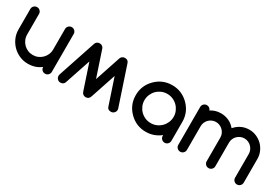

<svg xmlns="http://www.w3.org/2000/svg" viewBox="27 -1251 2798 1954"><g transform="rotate(30 1426.0 -273.5)"><path d="M497.1 0Q475.1 0 460.9 -14.6Q446.8 -29.3 446.3 -50.3Q412.6 -23.9 375 -12Q337.4 0 293.5 0Q241.2 0 194.8 -20.3Q148.4 -40.5 113.8 -75.2Q79.1 -109.9 58.8 -156.2Q38.6 -202.6 38.6 -254.9V-496.1Q38.6 -517.1 53.5 -532Q68.4 -546.9 89.8 -546.9Q110.8 -546.9 125.7 -532Q140.6 -517.1 140.6 -496.1V-254.9Q140.6 -223.1 152.6 -195.3Q164.6 -167.5 185.3 -146.7Q206.1 -126 233.9 -114Q261.7 -102.1 293.5 -102.1Q324.7 -102.1 352.5 -114Q380.4 -126 401.4 -147Q422.4 -168 434.3 -195.6Q446.3 -223.1 446.3 -254.9V-496.1Q446.3 -517.1 461.2 -532Q476.1 -546.9 497.6 -546.9Q518.6 -546.9 533.4 -532Q548.3 -517.1 548.3 -496.1V-50.8Q548.3 -29.8 533.4 -14.9Q518.6 0 497.1 0Z M974.6 0.5Q938 0.5 925.3 -37.1L826.2 -334L723.6 -27.8Q718.8 -16.1 707 -7.8Q695.3 0.5 677.7 0.5Q667 0.5 657.7 -3.4Q648.4 -7.3 641.6 -14.6Q634.8 -21.5 630.9 -30.8Q627 -40 627 -50.3Q627 -59.1 630.4 -69.8L778.3 -513.7Q783.2 -527.8 795.9 -537.1Q808.6 -546.4 826.2 -546.4Q843.3 -546.4 856.4 -537.1Q869.6 -527.8 874 -513.7L974.6 -211.9L1075.2 -513.7Q1079.1 -526.9 1092.3 -536.6Q1105.5 -546.4 1122.6 -546.4Q1142.6 -546.4 1154.3 -537.1Q1166 -527.8 1170.4 -513.7L1318.4 -69.8Q1322.3 -59.6 1322.3 -50.3Q1322.3 -40 1318.4 -30.8Q1314.5 -21.5 1307.1 -14.6Q1300.3 -7.8 1291 -3.4Q1281.7 0.5 1271 0.5Q1252.4 0.5 1240.7 -7.3Q1229 -15.1 1225.1 -27.8L1122.6 -334.5L1023.4 -37.1Q1010.7 0.5 974.6 0.5Z M1851.1 -50.8V-60.5Q1814.5 -31.2 1771.5 -15.6Q1728.5 0 1679.7 0Q1566.4 0 1486.3 -80.1Q1406.2 -160.2 1406.2 -273.4Q1406.2 -386.7 1486.3 -466.8Q1566.4 -546.9 1679.7 -546.9Q1792 -546.9 1873 -466.8Q1953.1 -386.7 1953.1 -273.4V-50.8Q1953.1 -29.8 1938.2 -14.9Q1923.3 0 1902.3 0Q1880.9 0 1866 -14.9Q1851.1 -29.8 1851.1 -50.8ZM1679.7 -444.8Q1643.6 -444.8 1612.3 -431.2Q1581.1 -417.5 1558.1 -394.3Q1535.2 -371.1 1521.7 -339.8Q1508.3 -308.6 1508.3 -273.4Q1508.3 -238.3 1521.7 -207Q1535.2 -175.8 1558.1 -152.6Q1581.1 -129.4 1612.3 -115.7Q1643.6 -102.1 1679.7 -102.1Q1715.3 -102.1 1746.6 -115.7Q1777.8 -129.4 1801 -152.8Q1824.2 -176.3 1837.6 -207.3Q1851.1 -238.3 1851.1 -273.4Q1851.1 -308.6 1837.6 -339.6Q1824.2 -370.6 1801 -394Q1777.8 -417.5 1746.6 -431.2Q1715.3 -444.8 1679.7 -444.8Z M2803.2 -51.3Q2803.2 -29.8 2788.3 -14.9Q2773.4 0 2752.4 0Q2731 0 2716.3 -14.9Q2701.7 -29.8 2701.7 -51.3V-329.1Q2701.7 -352.5 2692.6 -373.5Q2683.6 -394.5 2668 -410.4Q2652.3 -426.3 2631.1 -435.5Q2609.9 -444.8 2585.4 -444.8Q2561.5 -444.8 2540.5 -435.5Q2519.5 -426.3 2503.7 -410.6Q2487.8 -395 2478.8 -374Q2469.7 -353 2469.7 -329.1V-51.3Q2469.7 -29.8 2454.8 -14.9Q2439.9 0 2418.9 0Q2397.5 0 2382.6 -14.9Q2367.7 -29.8 2367.7 -51.3V-329.1Q2367.7 -353 2358.4 -374Q2349.1 -395 2333.5 -410.6Q2317.9 -426.3 2296.9 -435.5Q2275.9 -444.8 2252 -444.8Q2228 -444.8 2207 -435.8Q2186 -426.8 2170.2 -410.9Q2154.3 -395 2145.3 -374Q2136.2 -353 2136.2 -329.1V-51.3Q2136.2 -29.8 2121.3 -14.9Q2106.4 0 2085.4 0Q2064 0 2049.1 -14.9Q2034.2 -29.8 2034.2 -51.3V-496.1Q2034.2 -517.1 2049.1 -532Q2064 -546.9 2085 -546.9Q2102.1 -546.9 2115.2 -537.4Q2128.4 -527.8 2133.3 -512.2Q2185.5 -546.9 2252 -546.9Q2300.8 -546.9 2343.8 -527.6Q2386.7 -508.3 2418.9 -469.2Q2486.8 -546.9 2585.4 -546.9Q2629.9 -546.9 2669.7 -529.5Q2709.5 -512.2 2739 -482.7Q2768.6 -453.1 2785.9 -413.3Q2803.2 -373.5 2803.2 -329.1Z"/></g></svg>

Font: Comfortaa
Style: Bold
Weight: 700
Designer: Johan Aakerlund
Foundry: Johan Aakerlund
Version: Version 2.001; ttfautohint (v1.4.1)